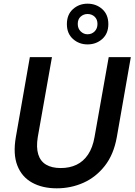

<svg xmlns="http://www.w3.org/2000/svg" viewBox="-20 -1010 730 1042"><path d="M288 12Q210 12 154 -19Q98 -50 74 -112Q50 -174 66 -266L142 -700H262L185 -266Q176 -210 187.5 -172.5Q199 -135 230 -116.5Q261 -98 310 -98Q358 -98 395.5 -116Q433 -134 458 -171.5Q483 -209 493 -266L570 -700H690L614 -266Q597 -171 548.5 -109.5Q500 -48 432.5 -18Q365 12 288 12ZM455 -769Q409 -769 376 -798.5Q343 -828 343 -879Q343 -931 376 -960.5Q409 -990 455 -990Q502 -990 535 -960.5Q568 -931 568 -879Q568 -828 535 -798.5Q502 -769 455 -769ZM455 -824Q478 -824 493.5 -839.5Q509 -855 509 -880Q509 -905 493.5 -919.5Q478 -934 455 -934Q434 -934 418 -920Q402 -906 402 -880Q402 -855 418 -839.5Q434 -824 455 -824Z"/></svg>

Font: DM Sans 11pt SemiBold
Style: Italic
Weight: 600
Italic angle: -10°
Version: Version 4.004;gftools[0.9.30]